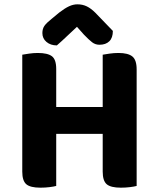

<svg xmlns="http://www.w3.org/2000/svg" viewBox="-20 -861 707 888"><path d="M240 -1Q229 2 209 4.5Q189 7 167 7Q120 7 101.5 -9Q83 -25 83 -67V-608Q94 -610 114.5 -613Q135 -616 155 -616Q200 -616 220 -601Q240 -586 240 -542V-366H455V-608Q466 -610 486.5 -613Q507 -616 528 -616Q572 -616 592 -600Q612 -584 612 -540V-1Q601 2 581 4.5Q561 7 539 7Q492 7 473.5 -9Q455 -25 455 -67V-242H240ZM336 -737Q313 -716 289.5 -693.5Q266 -671 243 -651Q214 -651 195 -667Q176 -683 176 -708Q176 -728 185.5 -741.5Q195 -755 219 -774L254 -803Q280 -823 299.5 -832Q319 -841 338 -841Q362 -841 381.5 -831.5Q401 -822 421 -802L502 -718Q502 -686 485.5 -670Q469 -654 440 -654Q421 -654 406 -665.5Q391 -677 368 -701Z"/></svg>

Font: Baloo Bhaina 2
Style: Bold
Weight: 700
Designer: Yesha Goshar, Manish Minz, Shuchita Grover and Ek Type
Foundry: Ek Type
Version: Version 1.640;hotconv 1.0.111;makeotfexe 2.5.65597; ttfautoh